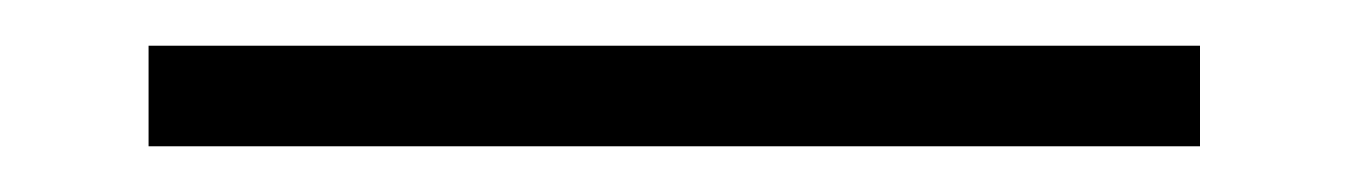

<svg xmlns="http://www.w3.org/2000/svg" viewBox="-20 58 590 84"><path d="M45 78H505V122H45Z"/></svg>

Font: Ysabeau Semilight
Style: Regular
Weight: 300
Designer: Christian Thalmann (Catharsis Fonts)
Version: Version 0.003